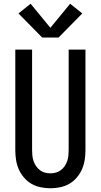

<svg xmlns="http://www.w3.org/2000/svg" viewBox="-20 -1001 540 1029"><path d="M250 8Q224 8 197.5 2.5Q171 -3 148.5 -16Q126 -29 108.5 -49.5Q91 -70 80.5 -94Q70 -118 66 -144Q62 -170 62 -196V-735H152V-196Q152 -181 153.5 -166.5Q155 -152 160 -137.5Q165 -123 173.5 -110.5Q182 -98 194 -89Q206 -80 220.5 -76Q235 -72 250 -72Q265 -72 279.5 -76Q294 -80 306 -89Q318 -98 326.5 -110.5Q335 -123 340 -137.5Q345 -152 346.5 -166.5Q348 -181 348 -196V-735H438V-196Q438 -170 434 -144Q430 -118 419.5 -94Q409 -70 391.5 -49.5Q374 -29 351.5 -16Q329 -3 302.5 2.5Q276 8 250 8ZM206 -800 79 -929 144 -981 250 -852 356 -981 421 -929 294 -800Z"/></svg>

Font: Iosevka SS04 Medium
Style: Regular
Weight: 500
Monospace: yes
Designer: Belleve Invis
Foundry: Belleve Invis
Version: Version 19.0.0; ttfautohint (v1.8.4)